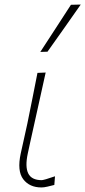

<svg xmlns="http://www.w3.org/2000/svg" viewBox="-20 -814 374 843"><path d="M162 9Q109.5 9 82 -27.2Q54.5 -63.5 71 -140Q79.5 -180.5 86.5 -209.8Q93.5 -239 100 -271Q112.5 -332.5 123 -385.2Q133.5 -438 144.5 -494L180.5 -495.5Q160 -402.5 142.5 -323.8Q125 -245 113 -191L102 -140Q89.5 -82 104 -52.5Q118.5 -23 163.5 -23Q167 -23 182.2 -27.2Q197.5 -31.5 221.5 -40L218.5 -2Q203 2 188 5.5Q173 9 162 9ZM157 -586Q191.5 -639 225 -690.5Q258.5 -742 291.5 -793L334.5 -794Q298 -742 261.8 -690.5Q225.5 -639 188.5 -587Z"/></svg>

Font: Commissioner Loud Thin
Style: Italic
Weight: 100
Italic angle: -12°
Designer: Kostas Bartsokas
Foundry: Kostas Bartsokas
Version: Version 1.000; ttfautohint (v1.8.3)